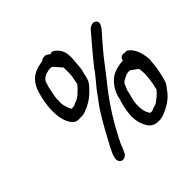

<svg xmlns="http://www.w3.org/2000/svg" viewBox="-173 -863 1041 1041"><g transform="rotate(-45 347.0 -343.0)"><path d="M140 -570C117 -485 115 -415 138 -361C148 -343 161 -312 203 -319C231 -316 251 -329 271 -336V-337H272L287 -345C312 -359 334 -379 353 -400C363 -411 373 -422 378 -439L383 -455C384 -462 387 -471 388 -479C391 -488 393 -496 394 -503C396 -513 396 -524 397 -535C399 -563 403 -590 399 -613C394 -643 379 -662 357 -677C350 -681 342 -682 333 -677C326 -682 315 -695 296 -692C289 -692 281 -689 276 -683C274 -683 272 -682 271 -682L255 -679C193 -668 158 -633 140 -570ZM195 -536C196 -544 198 -550 200 -560L206 -578C210 -600 224 -609 242 -617V-618C243 -619 246 -619 247 -619C254 -619 264 -624 269 -624H287C289 -623 292 -619 296 -617C306 -605 320 -590 330 -578C330 -578 331 -579 332 -576V-562V-526C331 -513 330 -502 326 -487L321 -460C312 -448 302 -438 291 -428C277 -414 267 -406 250 -399L234 -393V-392C225 -388 217 -386 206 -387C205 -387 202 -389 202 -390V-391C193 -408 181 -440 186 -466C183 -484 190 -511 195 -536ZM181 -30C178 -11 188 6 207 6C218 6 229 -1 236 -11L237 -12L238 -16C241 -23 246 -31 250 -42L251 -43C252 -49 255 -55 259 -65C262 -72 269 -83 275 -97L281 -108C329 -201 386 -286 449 -362C475 -396 505 -435 531 -468C556 -499 581 -527 607 -557C617 -568 661 -611 629 -630C614 -640 593 -628 585 -621C537 -564 490 -512 443 -451L442 -450L436 -440C417 -415 395 -390 374 -364C354 -337 336 -312 316 -285C274 -222 235 -147 199 -80V-79C192 -64 184 -49 181 -30ZM409 -171C401 -125 405 -87 419 -57C431 -30 446 -5 492 -5C523 -5 549 -19 570 -30C597 -44 626 -67 644 -96L655 -110C661 -118 666 -125 668 -134C677 -162 683 -192 688 -222C690 -237 691 -250 692 -265L694 -276C691 -319 679 -367 648 -391C644 -397 636 -400 625 -398C625 -398 621 -399 620 -399H604C595 -396 587 -387 586 -375C579 -374 570 -374 562 -373C530 -368 497 -357 476 -334C453 -311 433 -279 426 -239C422 -228 418 -215 416 -204C413 -192 410 -181 409 -171ZM471 -165V-166C472 -175 473 -182 476 -191V-192C478 -202 481 -213 485 -225L488 -243C492 -252 496 -263 500 -271C503 -286 520 -296 536 -302V-303H537C543 -306 553 -310 556 -310C559 -310 564 -311 567 -311H574C588 -301 603 -292 617 -279C616 -276 618 -273 618 -270C622 -233 617 -186 604 -135C588 -117 574 -104 558 -93L557 -92C551 -84 534 -79 520 -76H519C510 -68 491 -66 487 -74C486 -75 488 -72 487 -74C475 -93 469 -117 470 -147C471 -154 470 -159 471 -165Z"/></g></svg>

Font: Scribbler
Style: BdIta
Weight: 700
Designer: Mew Too
Foundry: Cannot Into Space Fonts
Version: Version 1.001